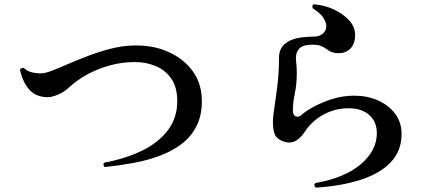

<svg xmlns="http://www.w3.org/2000/svg" viewBox="-20 -826 2040 885"><path d="M463 -56Q457 -61 457 -67Q457 -73 460 -76Q560 -95 635.5 -132Q711 -169 754 -226Q797 -283 797 -360Q797 -424 769.5 -463.5Q742 -503 697.5 -521.5Q653 -540 602 -540Q540 -540 482.5 -523.5Q425 -507 378 -480.5Q331 -454 298 -423Q275 -401 246.5 -389.5Q218 -378 201 -378Q149 -378 118 -409.5Q87 -441 72 -504Q74 -510 80 -512Q86 -514 91 -512Q105 -498 127.5 -492.5Q150 -487 174 -488Q191 -489 223 -501.5Q255 -514 297.5 -532.5Q340 -551 389 -569.5Q438 -588 488.5 -601Q539 -614 587 -616Q679 -620 751 -589Q823 -558 865 -502.5Q907 -447 910 -374Q913 -303 889 -251.5Q865 -200 821 -165.5Q777 -131 719 -109Q661 -87 595.5 -75Q530 -63 463 -56Z M1436 39Q1429 32 1429 27Q1429 24 1433 18Q1569 -6 1643 -69Q1717 -132 1717 -212Q1717 -265 1682 -296Q1647 -327 1587 -327Q1540 -327 1500.5 -311.5Q1461 -296 1432 -271.5Q1403 -247 1386 -220Q1370 -196 1352 -182.5Q1334 -169 1312 -169Q1299 -169 1284 -175Q1257 -185 1247.5 -205Q1238 -225 1238 -264Q1238 -289 1245 -333Q1252 -377 1259 -435.5Q1266 -494 1266 -559Q1266 -592 1281.5 -611.5Q1297 -631 1321.5 -641Q1346 -651 1373.5 -654Q1401 -657 1424 -657Q1452 -657 1468 -671Q1484 -685 1484 -705Q1484 -724 1469 -746Q1454 -768 1422 -787Q1420 -793 1420 -797Q1420 -805 1427 -806Q1474 -803 1517.5 -783Q1561 -763 1589 -732.5Q1617 -702 1617 -665Q1617 -626 1596.5 -603.5Q1576 -581 1541 -581Q1519 -581 1506.5 -587Q1494 -593 1484 -600.5Q1474 -608 1460 -614Q1446 -620 1419 -620Q1379 -620 1361.5 -604Q1344 -588 1344 -559Q1344 -555 1344 -551Q1344 -547 1345 -542Q1348 -515 1348 -490Q1348 -438 1339 -395.5Q1330 -353 1330 -317Q1330 -303 1336 -295.5Q1342 -288 1350 -288Q1362 -288 1372 -298Q1390 -314 1421.5 -331.5Q1453 -349 1491.5 -363Q1530 -377 1568 -382Q1591 -385 1612 -385Q1673 -385 1722.5 -363Q1772 -341 1801.5 -301.5Q1831 -262 1831 -209Q1831 -131 1782 -79Q1733 -27 1644.5 2Q1556 31 1436 39Z"/></svg>

Font: Zen Antique
Style: Regular
Weight: 400
Designer: Yoshimichi Ohira
Foundry: Positype
Version: Version 1.001